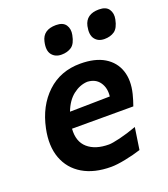

<svg xmlns="http://www.w3.org/2000/svg" viewBox="-136 -823 816 933"><g transform="rotate(-20 272.0 -357.0)"><path d="M279.5 12.5Q192 12.5 133 -22.5Q74 -57.5 50.2 -121.5Q26.5 -185.5 44.5 -272Q67 -380.5 136.2 -445.5Q205.5 -510.5 308 -510.5Q384 -510.5 431.8 -481.8Q479.5 -453 496.8 -402Q514 -351 497.5 -284.5Q489.5 -253.5 480 -227H163Q158 -161.5 197 -127.5Q236 -93.5 306 -93.5Q322.5 -93.5 363.5 -103.2Q404.5 -113 452.5 -130.5L435.5 -17.5Q398.5 -5.5 353.5 3.5Q308.5 12.5 279.5 12.5ZM310 -416Q271 -414 236.5 -387.2Q202 -360.5 182 -308L389 -311.5Q394 -354.5 373.2 -384.2Q352.5 -414 310 -416ZM461 -582.5Q428.5 -582.5 411.8 -604.8Q395 -627 404 -670.5Q416.5 -727 483.5 -727Q520 -727 534.2 -705.8Q548.5 -684.5 542.5 -654.5Q534 -611.5 512.8 -597Q491.5 -582.5 461 -582.5ZM239 -582.5Q206.5 -582.5 189.2 -604.8Q172 -627 182 -670.5Q194 -727 261.5 -727Q297.5 -727 311.8 -705.8Q326 -684.5 320 -654.5Q312 -611.5 290.8 -597Q269.5 -582.5 239 -582.5Z"/></g></svg>

Font: Commissioner Loud SemiBold
Style: Italic
Weight: 600
Italic angle: -12°
Designer: Kostas Bartsokas
Foundry: Kostas Bartsokas
Version: Version 1.000; ttfautohint (v1.8.3)